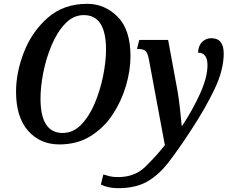

<svg xmlns="http://www.w3.org/2000/svg" viewBox="-20 -745 1197 1005"><path d="M291 11Q384 11 454 -32.5Q524 -76 570 -146Q616 -216 639.5 -296.5Q663 -377 663 -451Q663 -590 595.5 -657.5Q528 -725 437 -725Q313 -725 230 -652Q147 -579 105.5 -472.5Q64 -366 64 -265Q64 -132 127 -60.5Q190 11 291 11ZM308 -49Q192 -49 192 -229Q192 -290 206.5 -364.5Q221 -439 250 -508Q279 -577 321.5 -621.5Q364 -666 419 -666Q535 -666 535 -485Q535 -424 520 -349Q505 -274 476.5 -205.5Q448 -137 405.5 -93Q363 -49 308 -49ZM598 240Q690 240 750.5 205.5Q811 171 863 103.5Q915 36 979 -62Q1057 -181 1104 -280.5Q1151 -380 1151 -465Q1151 -545 1086 -545Q1058 -545 1038 -525.5Q1018 -506 1017 -469Q1066 -469 1066 -404Q1066 -341 1028 -256.5Q990 -172 934 -87H931Q929 -114 922.5 -172Q916 -230 910 -265L860 -536H709L697 -489Q731 -489 742 -478Q753 -467 759 -436L843 15Q795 75 740 128.5Q685 182 597 182Q571 182 551.5 177Q532 172 521 168L508 221Q546 240 598 240Z"/></svg>

Font: Noto Serif SemiCondensed Semi
Style: Italic
Weight: 600
Width: 4
Italic angle: -12°
Designer: Monotype Design Team
Foundry: Monotype Imaging Inc.
Version: Version 1.901